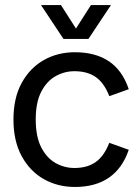

<svg xmlns="http://www.w3.org/2000/svg" viewBox="-20 -730 554 762"><path d="M277.4 12Q208.8 12 153.7 -19.2Q98.7 -50.4 66 -110.4Q33.4 -170.4 33.4 -255.7Q33.4 -341.2 66 -400.7Q98.7 -460.3 153.7 -491.5Q208.8 -522.7 277.4 -522.7Q359 -522.7 412.5 -486.6Q466 -450.5 491 -376L413.8 -348.3Q393.4 -401 360 -424.2Q326.6 -447.4 275.3 -447.4Q235.7 -447.4 200.6 -427.7Q165.6 -408.1 143.7 -366Q121.8 -323.8 121.8 -255.7Q121.8 -187.7 143.7 -145.1Q165.6 -102.6 200.6 -82.9Q235.7 -63.3 275.3 -63.3Q326.4 -63.3 359.8 -86.9Q393.2 -110.5 413.8 -163.2L491 -135.5Q466 -62 412.4 -25Q358.8 12 277.4 12ZM231.8 -575.6 142.7 -710H221.9L300 -587.6H262.9L341 -710H420.4L331.1 -575.6Z"/></svg>

Font: TikTok Sans Light
Style: Regular
Weight: 300
Version: Version 4.000